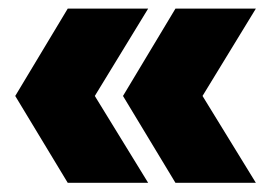

<svg xmlns="http://www.w3.org/2000/svg" viewBox="-20 -525 616 436"><path d="M133.8 -109.9 14.6 -307.1 133.8 -505.4H316.4L195.3 -307.1L316.4 -109.9ZM378.4 -109.9 259.3 -307.1 378.4 -505.4H561L439.9 -307.1L561 -109.9Z"/></svg>

Font: Schibsted Grotesk Black
Style: Regular
Weight: 900
Designer: Bakken & Baeck AS, Henrik Kongsvoll
Foundry: Schibsted ASA
Version: Version 1.100;gftools[0.9.25]